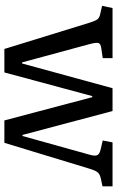

<svg xmlns="http://www.w3.org/2000/svg" viewBox="156 -704 547 900"><g transform="rotate(90 430.0 -253.5)"><path d="M209 0 86 -399Q78 -425 70.5 -435.5Q63 -446 42 -450L7 -458L17 -507H252V-461L204 -454Q185 -451 181.5 -442Q178 -433 185 -404L272 -83H277L393 -507H500L612 -85H617L704 -397Q712 -424 707 -435Q702 -446 681 -451L638 -461L647 -507H853V-460L816 -452Q797 -448 788 -438Q779 -428 770 -398L649 0H544L435 -412H430L319 0Z"/></g></svg>

Font: Text Regular
Style: Regular
Weight: 400
Designer: Latin by Veronika Burian and Jose Scaglione. Greek by Irene Vlachou. Cyrillic by Vera Evstafieva.
Foundry: TypeTogether
Version: Version 3.002